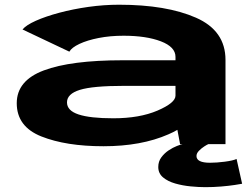

<svg xmlns="http://www.w3.org/2000/svg" viewBox="-20 -611 1068 814"><path d="M743.5 0 732 -60.5Q715 -50.5 694 -41.5Q579 9 418.5 9Q260 9 155.5 -32.5Q51 -74 51 -173.5Q51 -269.5 165.8 -312.5Q280.5 -355.5 499.5 -355.5H724V-370Q724 -412 662 -435.8Q600 -459.5 504 -459.5Q447 -459.5 398.5 -450Q350 -440.5 317 -425Q284 -409.5 274 -392L75.5 -486Q90.5 -504.5 132 -523Q173.5 -541.5 231.5 -557Q289.5 -572.5 355.2 -581.8Q421 -591 484.5 -591Q685.5 -591 810.8 -536Q936 -481 936 -357V0ZM724 -205.5V-247H505Q373 -247 318.5 -230Q264 -213 264 -177Q264 -142 313 -125.8Q362 -109.5 460.5 -109.5Q571.5 -109.5 647.8 -142.2Q724 -175 724 -205.5ZM850.5 182.5Q822.5 182.5 788.5 179.2Q754.5 176 723 167Q691.5 158 671.2 141Q651 124 651 97Q651 73.5 664 56Q677 38.5 695 26.5Q713 14.5 729.8 8Q746.5 1.5 754 0H863.5Q858 2 846 9.8Q834 17.5 823.5 28.2Q813 39 813 50.5Q813 79 870.5 79Q898.5 79 933 74.5Q967.5 70 983 63L1006.5 168Q1000 169.5 975.2 173.2Q950.5 177 917 179.8Q883.5 182.5 850.5 182.5Z"/></svg>

Font: Anybody UltraExpanded Regular
Style: Bold
Weight: 700
Width: 9
Designer: Tyler Finck
Foundry: Etcetera Type Company
Version: Version 1.010; ttfautohint (v1.8.3) -l 8 -r 50 -G 200 -x 14 